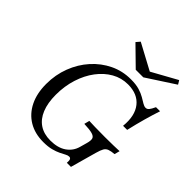

<svg xmlns="http://www.w3.org/2000/svg" viewBox="-209 -914 1071 1071"><g transform="rotate(45 326.5 -378.5)"><path d="M300 11.3Q233.1 11.3 184.3 -18.1Q135.5 -47.6 108.9 -101.6Q82.3 -155.6 82.3 -229.8Q82.3 -302.4 106.9 -366.5Q131.5 -430.6 175 -479Q218.5 -527.4 275.4 -554.8Q332.3 -582.3 398.4 -582.3Q438.7 -582.3 465.7 -574.2Q492.7 -566.1 511.7 -554.8Q530.6 -543.5 544 -535.5Q557.3 -527.4 568.5 -527.4Q579.8 -527.4 587.9 -537.1Q596 -546.8 607.3 -571H639.5Q625 -527.4 610.9 -477.4Q596.8 -427.4 583.1 -367.7H550.8Q559.7 -454 521.4 -502.4Q483.1 -550.8 407.3 -550.8Q355.6 -550.8 311.7 -525.8Q267.7 -500.8 234.3 -456.5Q200.8 -412.1 181.9 -352.8Q162.9 -293.5 162.9 -225Q162.9 -160.5 181.5 -114.9Q200 -69.4 235.5 -46Q271 -22.6 321.8 -22.6Q380.6 -22.6 416.9 -48Q453.2 -73.4 464.5 -116.1L475.8 -156.5Q483.1 -182.3 479.4 -195.6Q475.8 -208.9 455.2 -214.9Q434.7 -221 390.3 -222.6L398.4 -254Q413.7 -253.2 445.6 -252.4Q477.4 -251.6 522.6 -251.6Q562.9 -251.6 590.7 -252.4Q618.5 -253.2 637.1 -254L629 -222.6Q603.2 -220.2 588.7 -214.9Q574.2 -209.7 566.1 -196Q558.1 -182.3 550 -153.2L507.3 0H475Q476.6 -18.5 473 -26.2Q469.4 -33.9 459.7 -33.9Q450 -33.9 437.5 -27Q425 -20.2 406.9 -11.3Q388.7 -2.4 362.9 4.4Q337.1 11.3 300 11.3ZM591.9 -769.4 605.6 -746.8 439.5 -638.7H379.8L269.4 -746.8L288.7 -769.4L464.5 -675L416.9 -672.6Z"/></g></svg>

Font: Playfair 12pt Light
Style: Italic
Weight: 300
Italic angle: -15.6°
Designer: Claus Eggers Sørensen
Foundry: Claus Eggers Sørensen
Version: Version 2.000;gftools[0.9.28]